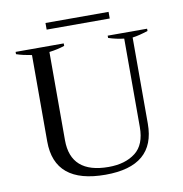

<svg xmlns="http://www.w3.org/2000/svg" viewBox="-89 -905 949 998"><g transform="rotate(-10 385.0 -405.5)"><path d="M217 -821C217 -821 217 -786 217 -786C217 -786 550 -786 550 -786C550 -786 550 -821 550 -821C550 -821 217 -821 217 -821ZM119 -213C119 -64 209 10 388 10C563 10 650 -64 650 -213C650 -213 650 -668 650 -668C674 -671 701 -678 732 -688C732 -688 732 -700 732 -700C732 -700 524 -700 524 -700C524 -700 524 -688 524 -688C551 -679 579 -673 606 -670C606 -670 606 -203 606 -203C606 -141 588 -96 553 -69C517 -41 470 -27 411 -27C278 -27 211 -86 211 -203C211 -203 211 -669 211 -669C242 -673 269 -679 292 -687C292 -687 292 -700 292 -700C292 -700 38 -700 38 -700C38 -700 38 -688 38 -688C61 -680 88 -674 119 -669C119 -669 119 -213 119 -213Z"/></g></svg>

Font: BUSH 25 TRIRONG
Style: Regular
Weight: 400
Designer: Katatrad Team
Foundry: CadsonDemak